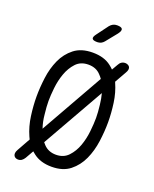

<svg xmlns="http://www.w3.org/2000/svg" viewBox="-177 -1048 953 1186"><g transform="rotate(20 300.0 -455.5)"><path d="M300 10Q226 10 179 -27Q171 -34 162 -41L132 12Q124 25 114 32Q104 39 90 39Q82 39 74.5 35.5Q67 32 63 25Q59 18 59.5 8Q60 -2 68 -16L116 -102Q112 -110 108 -119Q83 -175 74 -241Q65 -307 65 -367Q65 -425 73.5 -490.5Q82 -556 107 -611.5Q132 -667 178.5 -703.5Q225 -740 300 -740Q375 -740 421 -704Q434 -694 446 -682L468 -720Q475 -734 485.5 -741Q496 -748 510 -748Q518 -748 526 -744.5Q534 -741 538.5 -734.5Q543 -728 542 -717.5Q541 -707 533 -694L490 -618Q491 -615 492 -613Q517 -557 526 -492Q535 -427 535 -368Q535 -308 526 -241.5Q517 -175 491.5 -119Q466 -63 420 -26.5Q374 10 300 10ZM168 -192 401 -604Q392 -617 381 -628Q351 -661 300 -661Q249 -661 218.5 -628Q188 -595 171.5 -549Q155 -503 149.5 -452.5Q144 -402 144 -366Q144 -329 150 -278Q154 -233 168 -192ZM300 -69Q350 -69 381 -102Q412 -135 428.5 -181Q445 -227 450.5 -278.5Q456 -330 456 -367Q456 -403 450 -453Q446 -490 437 -524L206 -117Q212 -109 219 -102Q250 -69 300 -69ZM302 -810Q274 -810 269 -820.5Q264 -831 281 -853L336 -927Q345 -938 356.5 -944Q368 -950 383 -950Q411 -950 417 -939Q423 -928 405 -904L346 -831Q338 -821 327 -815.5Q316 -810 302 -810Z"/></g></svg>

Font: Maple Mono Normal NL Light
Style: Regular
Weight: 300
Monospace: yes
Designer: subframe7536
Version: Version 7.000